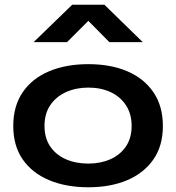

<svg xmlns="http://www.w3.org/2000/svg" viewBox="-20 -779 744 811"><path d="M353 12Q259 12 187.5 -18Q116 -48 76 -105.5Q36 -163 36 -247Q36 -331 76 -389.5Q116 -448 187.5 -478Q259 -508 353 -508Q447 -508 517.5 -478Q588 -448 628 -389.5Q668 -331 668 -247Q668 -163 628 -105.5Q588 -48 517.5 -18Q447 12 353 12ZM353 -88Q405 -88 446.5 -106.5Q488 -125 512 -160.5Q536 -196 536 -247Q536 -298 512 -334.5Q488 -371 447 -390Q406 -409 353 -409Q301 -409 259 -390Q217 -371 192.5 -335Q168 -299 168 -247Q168 -196 192 -160.5Q216 -125 258 -106.5Q300 -88 353 -88ZM421 -759 583 -601H442L353 -691L263 -601H122L285 -759Z"/></svg>

Font: Syne Modified
Style: Bold
Weight: 700
Designer: Lucas Descroix
Foundry: Bonjour Monde
Version: Version 2.200